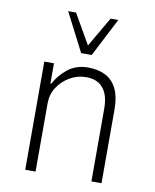

<svg xmlns="http://www.w3.org/2000/svg" viewBox="-83 -796 694 860"><g transform="rotate(10 264.0 -366.5)"><path d="M91 0V-492H135V-400H139Q159 -439 197 -469.5Q235 -500 289 -500Q335 -500 368 -483.5Q401 -467 419.5 -430.5Q438 -394 438 -333V0H392V-330Q392 -373 380 -400.5Q368 -428 345.5 -442Q323 -456 288 -456Q249 -456 214.5 -436Q180 -416 159 -383.5Q138 -351 138 -311V0ZM247 -558 157 -733H193L271 -597L350 -733H385L295 -558Z"/></g></svg>

Font: Nunito Sans 7pt Condensed ExtraLight
Style: Regular
Weight: 250
Width: 3
Designer: Vernon Adams
Foundry: Vernon Adams
Version: Version 3.101;gftools[0.9.27]